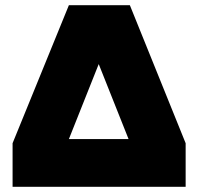

<svg xmlns="http://www.w3.org/2000/svg" viewBox="-20 -720 764 740"><path d="M28.5 0V-168L245.5 -700H480.5L695.5 -168V0ZM245.5 -184H475.5L360.5 -473Z"/></svg>

Font: Geologica Black
Style: Regular
Weight: 900
Designer: Sindre Bremnes, Frode Helland
Foundry: Monokrom Skriftforlag AS
Version: Version 1.010;gftools[0.9.28]